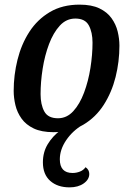

<svg xmlns="http://www.w3.org/2000/svg" viewBox="-20 -550 568 828"><path d="M211 20Q159 20 125.5 4Q92 -12 73 -38.5Q54 -65 46.5 -96.5Q39 -128 39 -158Q39 -226 55.5 -292.5Q72 -359 106.5 -412.5Q141 -466 195 -498Q249 -530 323 -530Q375 -530 408.5 -514Q442 -498 461 -471.5Q480 -445 487.5 -414Q495 -383 495 -353Q495 -284 478.5 -218Q462 -152 427.5 -98Q393 -44 339 -12Q285 20 211 20ZM230 -40Q268 -40 296 -70.5Q324 -101 342.5 -150.5Q361 -200 370 -257Q379 -314 379 -366Q379 -411 363 -440.5Q347 -470 305 -470Q266 -470 238 -439.5Q210 -409 191.5 -360Q173 -311 164 -254Q155 -197 155 -144Q155 -99 171 -69.5Q187 -40 230 -40ZM280 258Q228 258 196.5 230Q165 202 165 150Q165 106 186 71.5Q207 37 239 13.5Q271 -10 303 -22L337 -18V-12Q293 14 265.5 54.5Q238 95 238 137Q238 196 293 196Q309 196 324.5 190Q340 184 349 171Q365 182 365 200Q365 224 341 241Q317 258 280 258Z"/></svg>

Font: Sansita Swashed
Style: Regular
Weight: 400
Designer: Pablo Cosgaya
Foundry: Omnibus-Type
Version: Version 1.003; ttfautohint (v1.8.3)